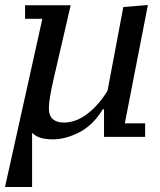

<svg xmlns="http://www.w3.org/2000/svg" viewBox="-20 -546 640 766"><path d="M108 200V-16C119.3 -5.3 132 1.7 146 5C160 8.3 174.7 10 190 10C224.7 10 260.3 0.5 297 -18.5C333.7 -37.5 364.7 -68 390 -110H395V0H559V-54H478L570 -526L472 -518L409 -184C394.3 -160 379.2 -139.8 363.5 -123.5C347.8 -107.2 332.5 -94 317.5 -84C302.5 -74 288 -67 274 -63C260 -59 247 -57 235 -57C215.7 -57 200.8 -61.7 190.5 -71C180.2 -80.3 175 -94.3 175 -113C175 -127 176.7 -143.7 180 -163C183.3 -182.3 187.7 -203.7 193 -227L262 -525H80V-471H149L0 200Z"/></svg>

Font: PT Serif Caption
Style: Italic
Weight: 400
Italic angle: -12°
Designer: A.Korolkova, O.Umpeleva, V.Yefimov
Foundry: ParaType Ltd
Version: Version 1.000W OFL